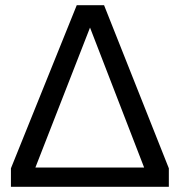

<svg xmlns="http://www.w3.org/2000/svg" viewBox="-20 -718 690 738"><path d="M22 0V-71L275 -698H380L629 -71V0ZM116 -74H534L326 -612Z"/></svg>

Font: Azeret Mono Light
Style: Regular
Weight: 300
Designer: Martin Vácha
Foundry: Displaay
Version: Version 1.002